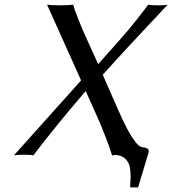

<svg xmlns="http://www.w3.org/2000/svg" viewBox="-20 -668 744 829"><path d="M542 138.2Q543.9 107.9 543.9 95.2Q543.9 67.9 539.6 49.6Q535.2 31.2 521 17.6Q506.8 3.9 481.9 1Q475.6 1 463.9 2.9Q453.1 -32.2 437.7 -72Q422.4 -111.8 412.8 -134.3Q403.3 -156.7 380.4 -207.5Q357.4 -258.3 350.1 -274.9Q221.7 -126 124 2.9Q114.3 0 83 0Q52.2 0 40 2.9L330.1 -320.8L183.1 -647.9Q200.2 -645 238.8 -645Q277.8 -645 295.9 -647.9Q301.8 -627 314.9 -593.3Q328.1 -559.6 337.6 -537.6Q347.2 -515.6 371.8 -461.7Q396.5 -407.7 403.8 -391.1Q494.1 -491.7 530.8 -534.7Q567.4 -577.6 620.1 -647.9Q631.3 -645 662.1 -645Q692.9 -645 704.1 -647.9Q687 -629.4 637.7 -577.1Q588.4 -524.9 532.5 -464.6Q476.6 -404.3 423.8 -345.2Q433.1 -324.2 447 -292Q460.9 -259.8 469.7 -240Q478.5 -220.2 490.5 -192.9Q502.4 -165.5 510.7 -148.4Q519 -131.3 529.5 -111.1Q540 -90.8 548.1 -78.6Q556.2 -66.4 564.9 -54.9Q573.7 -43.5 581.3 -38.1Q588.9 -32.7 596.2 -32.2Q622.1 -29.8 622.1 -16.1V-11.2L576.2 141.1H543.9Z"/></svg>

Font: Linear Smooth
Style: Italic
Weight: 400
Designer: Philipp H. Poll, Flanker
Foundry: Philipp H. Poll, reworked by Flanker
Version: Version 1.061 | FøM Fix